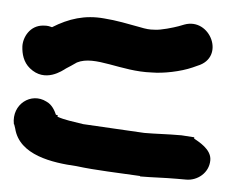

<svg xmlns="http://www.w3.org/2000/svg" viewBox="-37 -520 539 448"><g transform="rotate(5 233.0 -296.5)"><path d="M2 -210 3 -209 6 -200C21 -139 99 -128 156 -125C203 -119 256 -118 306 -115V-114C336 -114 360 -116 392 -116H414C440 -116 466 -136 466 -166C466 -192 434 -207 424 -213V-216L394 -218H393C358 -218 336 -216 307 -216C260 -219 209 -221 163 -224C138 -228 119 -230 102 -236V-240H98C94 -249 87 -263 73 -269C36 -288 -7 -256 2 -210ZM6 -392C7 -375 12 -356 28 -343C66 -312 104 -344 112 -350C119 -354 127 -360 136 -366C177 -387 240 -354 312 -358C339 -358 379 -366 406 -378L417 -383C481 -408 437 -498 378 -476L365 -471C354 -467 324 -458 310 -458H309C299 -457 289 -458 275 -461C248 -466 219 -472 190 -474C145 -478 108 -466 71 -443C66 -444 62 -446 51 -445C19 -443 5 -413 6 -392Z"/></g></svg>

Font: Stray Cat
Style: ExBlkCn
Weight: 1000
Version: Version 1.0